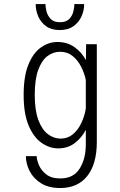

<svg xmlns="http://www.w3.org/2000/svg" viewBox="-20 -717 590 942"><path d="M265.5 11Q222.5 11 183.5 -16.5Q144.5 -44 120.2 -101.8Q96 -159.5 96 -251Q96 -342.5 119.2 -399.8Q142.5 -457 180.5 -484Q218.5 -511 261.5 -511Q310 -511 345.5 -485.8Q381 -460.5 401.5 -422L402.5 -500H455V-20.5Q455 87.5 408.2 146.5Q361.5 205.5 275.5 205.5Q218 205.5 180.8 181.8Q143.5 158 125.2 122Q107 86 107 49H160Q160 66.5 170.8 92.5Q181.5 118.5 206.8 138.5Q232 158.5 276 158.5Q340.5 158.5 370.8 110.2Q401 62 401 -8.5V-80Q381 -41 346.8 -15Q312.5 11 265.5 11ZM150.5 -251Q150.5 -176 168 -128.8Q185.5 -81.5 214.5 -59.2Q243.5 -37 277.5 -37Q312.5 -37 338 -58.5Q363.5 -80 379.2 -113.8Q395 -147.5 401 -184.5V-324.5Q394 -358.5 377.8 -390.2Q361.5 -422 336 -442.5Q310.5 -463 275 -463Q241 -463 212.8 -441.8Q184.5 -420.5 167.5 -374Q150.5 -327.5 150.5 -251ZM273 -569.5Q232 -569.5 206 -588.5Q180 -607.5 167.5 -636.8Q155 -666 155 -697H203Q203 -682 208.2 -661Q213.5 -640 228.8 -624Q244 -608 274 -608Q304.5 -608 319.8 -624Q335 -640 340 -661Q345 -682 345 -697H393Q393 -666 380 -636.8Q367 -607.5 340.5 -588.5Q314 -569.5 273 -569.5Z"/></svg>

Font: Trispace SemiCondensed ExtraLight
Style: Regular
Weight: 200
Width: 4
Designer: Tyler Finck
Foundry: Etcetera Type Company
Version: Version 1.210; ttfautohint (v1.8.3)